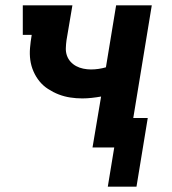

<svg xmlns="http://www.w3.org/2000/svg" viewBox="-20 -550 640 716"><path d="M382 146 406 0H325L357 -190Q340 -187 322 -185Q304 -183 287 -183Q264 -183 241.5 -186.5Q219 -190 198.5 -198Q178 -206 159.5 -218Q141 -230 127.5 -246.5Q114 -263 105 -283.5Q96 -304 93 -326Q90 -348 92 -371.5Q94 -395 98 -418V-420H65V-530H250L228 -400Q226 -385 225.5 -370.5Q225 -356 229.5 -343Q234 -330 243 -320Q252 -310 264 -303.5Q276 -297 290.5 -294Q305 -291 319 -291Q333 -291 347 -293Q361 -295 375 -299L413 -530H546L477 -110H531L489 146Z"/></svg>

Font: Iosevka Slab XBdEx
Style: Italic
Weight: 800
Width: 7
Italic angle: -9°
Monospace: yes
Designer: Belleve Invis
Foundry: Belleve Invis
Version: Version 11.1.1; ttfautohint (v1.8.3)